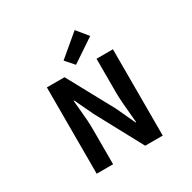

<svg xmlns="http://www.w3.org/2000/svg" viewBox="-212 -1216 1424 1426"><g transform="rotate(-30 500.0 -503.0)"><path d="M216.8 0V-740.2H368.2L583 -345.7L657.2 -185.5H662.1Q642.6 -378.9 642.6 -445.3V-740.2H783.2V0H632.8L418.9 -396.5L343.8 -554.7H338.9Q339.8 -541 346.2 -479Q352.5 -417 355 -376Q357.4 -335 357.4 -296.9V0ZM488.3 -777.3 423.8 -850.6 608.4 -1005.9 686.5 -910.2Z"/></g></svg>

Font: Gen Shin Gothic Monospace Bold
Style: Bold
Weight: 700
Designer: [Source Han Sans]
Ryoko NISHIZUKA  (kana & ideographs); Paul D. Hunt (Latin, Greek & Cyrillic); Wenlong ZHANG  (bopomofo
Version: Version 1.002.20150607